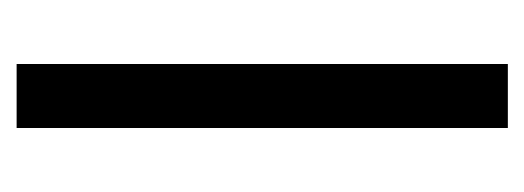

<svg xmlns="http://www.w3.org/2000/svg" viewBox="-220 -411 631 231"><g transform="rotate(-90 95.5 -295.5)"><path d="M57 0V-591H134V0Z"/></g></svg>

Font: Alumni Sans Medium
Style: Regular
Weight: 500
Designer: Robert E. Leuschke
Foundry: Robert E. Leuschke
Version: Version 1.018